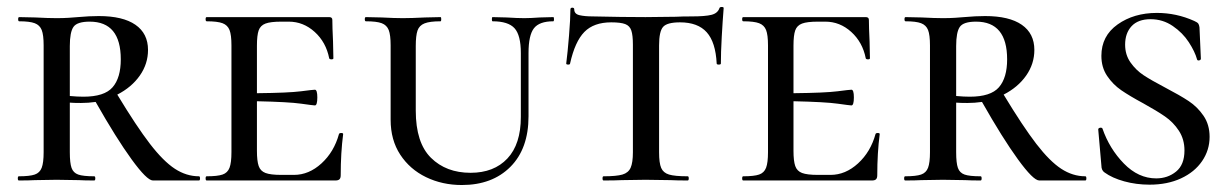

<svg xmlns="http://www.w3.org/2000/svg" viewBox="-20 -517 3519 550"><path d="M550 0H418Q401 0 357 -60.5Q313 -121 254 -225Q233 -222 212 -222Q191 -222 180 -223V-81Q180 -50 185 -36Q190 -22 204 -17Q218 -12 250 -12Q253 -12 253 -6Q253 0 250 0Q222 0 206 -1L142 -2L80 -1Q63 0 34 0Q31 0 31 -6Q31 -12 34 -12Q65 -12 79.5 -17Q94 -22 99.5 -36.5Q105 -51 105 -81V-387Q105 -417 99.5 -431Q94 -445 79.5 -450.5Q65 -456 35 -456Q32 -456 32 -462Q32 -468 35 -468L81 -467Q119 -465 142 -465Q161 -465 176.5 -466Q192 -467 203 -468Q236 -471 263 -471Q332 -471 368 -446Q404 -421 404 -374Q404 -334 380.5 -300.5Q357 -267 316 -246Q371 -155 409.5 -105Q448 -55 481 -33.5Q514 -12 550 -12Q553 -12 553 -6Q553 0 550 0ZM219 -240Q279 -240 302.5 -267Q326 -294 326 -347Q326 -455 237 -455Q201 -455 190.5 -440Q180 -425 180 -385V-242Q202 -240 219 -240Z M963 -133Q956 -79 956 -15Q956 -7 952.5 -3.5Q949 0 941 0H572Q569 0 569 -6Q569 -12 572 -12Q603 -12 617.5 -17Q632 -22 637.5 -36.5Q643 -51 643 -81V-387Q643 -417 637.5 -431Q632 -445 617.5 -450.5Q603 -456 572 -456Q569 -456 569 -462Q569 -468 572 -468H923Q932 -468 932 -460Q932 -440 934 -398L935 -350Q935 -347 929.5 -347Q924 -347 923 -350Q914 -396 881.5 -425.5Q849 -455 807 -455H786Q755 -455 740.5 -449.5Q726 -444 721 -430Q716 -416 716 -386V-250Q807 -251 842 -255.5Q877 -260 882 -260Q889 -260 889 -238Q889 -215 882 -215Q878 -215 842.5 -220Q807 -225 716 -227V-85Q716 -56 721 -41.5Q726 -27 740.5 -21.5Q755 -16 786 -16H822Q865 -16 901 -49Q937 -82 951 -133Q952 -136 957.5 -136Q963 -136 963 -133Z M1391 -456Q1389 -456 1389 -462Q1389 -468 1391 -468L1431 -467Q1463 -465 1482 -465Q1499 -465 1527 -467L1565 -468Q1567 -468 1567 -462Q1567 -456 1565 -456Q1525 -456 1509.5 -436Q1494 -416 1494 -365V-184Q1494 -91 1442 -39Q1390 13 1303 13Q1247 13 1200.5 -9.5Q1154 -32 1126.5 -74Q1099 -116 1099 -174V-387Q1099 -417 1093.5 -431Q1088 -445 1073.5 -450.5Q1059 -456 1028 -456Q1025 -456 1025 -462Q1025 -468 1028 -468L1073 -467Q1111 -465 1134 -465Q1158 -465 1198 -467L1242 -468Q1244 -468 1244 -462Q1244 -456 1242 -456Q1211 -456 1196 -450Q1181 -444 1176 -429.5Q1171 -415 1171 -385V-200Q1171 -108 1214.5 -65Q1258 -22 1328 -22Q1395 -22 1433.5 -63Q1472 -104 1472 -182V-365Q1472 -416 1454 -436Q1436 -456 1391 -456Z M1613 -335Q1613 -332 1607.5 -332Q1602 -332 1602 -335Q1606 -366 1610 -415Q1614 -464 1614 -490Q1614 -495 1619.5 -495Q1625 -495 1625 -490Q1625 -477 1640 -473.5Q1655 -470 1678 -470Q1764 -468 1829 -468L1916 -469Q1933 -470 1962 -470Q2000 -470 2018 -474.5Q2036 -479 2041 -494Q2042 -497 2047.5 -497Q2053 -497 2053 -494Q2050 -457 2047.5 -411.5Q2045 -366 2045 -335Q2045 -332 2039 -332Q2033 -332 2033 -335Q2030 -396 2004.5 -424.5Q1979 -453 1928 -453Q1891 -453 1879.5 -440Q1868 -427 1868 -387V-81Q1868 -50 1874 -36Q1880 -22 1896.5 -17Q1913 -12 1950 -12Q1953 -12 1953 -6Q1953 0 1950 0Q1919 0 1901 -1L1829 -2L1761 -1Q1742 0 1709 0Q1706 0 1706 -6Q1706 -12 1709 -12Q1746 -12 1763 -17Q1780 -22 1786.5 -36.5Q1793 -51 1793 -81V-389Q1793 -416 1788.5 -429.5Q1784 -443 1771 -448Q1758 -453 1731 -453Q1681 -453 1654 -425.5Q1627 -398 1613 -335Z M2500 -133Q2493 -79 2493 -15Q2493 -7 2489.5 -3.5Q2486 0 2478 0H2109Q2106 0 2106 -6Q2106 -12 2109 -12Q2140 -12 2154.5 -17Q2169 -22 2174.5 -36.5Q2180 -51 2180 -81V-387Q2180 -417 2174.5 -431Q2169 -445 2154.5 -450.5Q2140 -456 2109 -456Q2106 -456 2106 -462Q2106 -468 2109 -468H2460Q2469 -468 2469 -460Q2469 -440 2471 -398L2472 -350Q2472 -347 2466.5 -347Q2461 -347 2460 -350Q2451 -396 2418.5 -425.5Q2386 -455 2344 -455H2323Q2292 -455 2277.5 -449.5Q2263 -444 2258 -430Q2253 -416 2253 -386V-250Q2344 -251 2379 -255.5Q2414 -260 2419 -260Q2426 -260 2426 -238Q2426 -215 2419 -215Q2415 -215 2379.5 -220Q2344 -225 2253 -227V-85Q2253 -56 2258 -41.5Q2263 -27 2277.5 -21.5Q2292 -16 2323 -16H2359Q2402 -16 2438 -49Q2474 -82 2488 -133Q2489 -136 2494.5 -136Q2500 -136 2500 -133Z M3089 0H2957Q2940 0 2896 -60.5Q2852 -121 2793 -225Q2772 -222 2751 -222Q2730 -222 2719 -223V-81Q2719 -50 2724 -36Q2729 -22 2743 -17Q2757 -12 2789 -12Q2792 -12 2792 -6Q2792 0 2789 0Q2761 0 2745 -1L2681 -2L2619 -1Q2602 0 2573 0Q2570 0 2570 -6Q2570 -12 2573 -12Q2604 -12 2618.5 -17Q2633 -22 2638.5 -36.5Q2644 -51 2644 -81V-387Q2644 -417 2638.5 -431Q2633 -445 2618.5 -450.5Q2604 -456 2574 -456Q2571 -456 2571 -462Q2571 -468 2574 -468L2620 -467Q2658 -465 2681 -465Q2700 -465 2715.5 -466Q2731 -467 2742 -468Q2775 -471 2802 -471Q2871 -471 2907 -446Q2943 -421 2943 -374Q2943 -334 2919.5 -300.5Q2896 -267 2855 -246Q2910 -155 2948.5 -105Q2987 -55 3020 -33.5Q3053 -12 3089 -12Q3092 -12 3092 -6Q3092 0 3089 0ZM2758 -240Q2818 -240 2841.5 -267Q2865 -294 2865 -347Q2865 -455 2776 -455Q2740 -455 2729.5 -440Q2719 -425 2719 -385V-242Q2741 -240 2758 -240Z M3318 -266Q3360 -244 3385 -227.5Q3410 -211 3427.5 -185.5Q3445 -160 3445 -125Q3445 -87 3423.5 -55.5Q3402 -24 3363 -6Q3324 12 3273 12Q3235 12 3200.5 2.5Q3166 -7 3144 -23Q3135 -29 3135 -43L3126 -146Q3126 -150 3131 -151Q3136 -152 3138 -149Q3158 -91 3199.5 -48.5Q3241 -6 3292 -6Q3325 -6 3349 -25.5Q3373 -45 3373 -86Q3373 -118 3357 -142.5Q3341 -167 3317 -183.5Q3293 -200 3255 -221Q3216 -242 3192 -258.5Q3168 -275 3151.5 -299.5Q3135 -324 3135 -357Q3135 -414 3181.5 -447Q3228 -480 3294 -480Q3350 -480 3401 -457Q3410 -453 3412.5 -449.5Q3415 -446 3416 -439L3420 -349Q3420 -345 3415 -344Q3410 -343 3409 -347Q3403 -369 3385.5 -396Q3368 -423 3339.5 -442.5Q3311 -462 3276 -462Q3240 -462 3221.5 -442Q3203 -422 3203 -389Q3203 -360 3218.5 -338Q3234 -316 3256 -301.5Q3278 -287 3318 -266Z"/></svg>

Font: Cormorant SC Medium
Style: Regular
Weight: 500
Designer: Christian Thalmann (Catharsis Fonts)
Version: Version 3.000